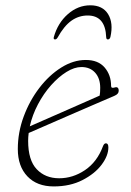

<svg xmlns="http://www.w3.org/2000/svg" viewBox="-20 -678 480 706"><path d="M378.5 -136Q378.5 -105.5 353.5 -72.2Q328.5 -39 283.2 -15.8Q238 7.5 177.5 7.5Q116 7.5 80.8 -29.5Q45.5 -66.5 45.5 -130Q45.5 -191 67 -249.2Q88.5 -307.5 124.5 -354.5Q160.5 -401.5 205 -429.5Q249.5 -457.5 295.5 -457.5Q341 -457.5 364.8 -429.8Q388.5 -402 388.5 -362Q388.5 -352.5 400.5 -356Q416.5 -361.5 416.5 -344Q416.5 -332.5 401.5 -326Q365 -310.5 317.8 -290Q270.5 -269.5 223.2 -249Q176 -228.5 138.8 -212.2Q101.5 -196 85.5 -189Q83.5 -174 83.5 -160Q83.5 -89 115 -55.8Q146.5 -22.5 197.5 -22.5Q248 -22.5 292.5 -52.5Q337 -82.5 358.5 -140Q362.5 -151 369.5 -151Q378.5 -151 378.5 -136ZM279.5 -431.5Q253.5 -431.5 224.5 -413.5Q195.5 -395.5 168 -364.8Q140.5 -334 119.8 -294.8Q99 -255.5 89.5 -213.5Q107.5 -221.5 138.5 -235Q169.5 -248.5 206.5 -264.8Q243.5 -281 280.2 -297.2Q317 -313.5 346.5 -326.5Q348.5 -337.5 348.5 -355Q348.5 -390 329.8 -410.8Q311 -431.5 279.5 -431.5ZM302.5 -621Q269.5 -621 242.5 -601.8Q215.5 -582.5 192.5 -541Q188 -533 182.5 -533Q175.5 -533 178 -542Q192.5 -593.5 229.5 -626Q266.5 -658.5 312 -658.5Q357.5 -658.5 377.5 -626Q397.5 -593.5 386 -542Q383.5 -533 376.5 -533Q371 -533 370.5 -541Q367.5 -621 302.5 -621Z"/></svg>

Font: Fraunces 9pt SuperSoft Thin
Style: Italic
Weight: 100
Italic angle: -16°
Version: Version 1.000;[0bf87f6ff]